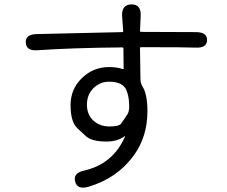

<svg xmlns="http://www.w3.org/2000/svg" viewBox="-20 -810 1040 879"><path d="M385 45Q334 60 324 21Q314 -18 365 -29Q497 -59 552 -184Q554 -189 550 -186Q518 -162 467 -162Q400 -162 373 -187Q354 -205 335 -222Q303 -251 303 -329Q303 -402 355 -452.5Q407 -503 479 -503Q515 -503 541 -494Q546 -492 546 -497L545 -588Q545 -593 540 -593Q313 -591 152 -580Q100 -576 98 -615Q96 -653 149 -654L539 -663Q544 -663 544 -668L539 -736Q536 -789 582 -790Q627 -790 624 -737L621 -669Q621 -664 626 -664L876 -663Q929 -663 928 -626Q927 -589 874 -592Q835 -594 635 -594H626Q621 -594 621 -589L623 -448Q623 -429 633 -413Q655 -377 655 -301Q655 -185 593 -99Q517 6 385 45ZM535 -245Q550 -266 564 -288Q575 -304 570 -350Q568 -373 560 -394Q545 -436 479 -436Q438 -436 408 -406.5Q378 -377 378 -331Q378 -285 407.5 -258Q437 -231 481.5 -231Q526 -231 535 -245Z"/></svg>

Font: Resource Han Rounded CN
Style: Regular
Weight: 400
Designer: Cyano Hao (round all glyphs); Ryoko NISHIZUKA  (kana, bopomofo & ideographs); Paul D. Hunt (Latin, Greek & Cyrillic); Sa
Foundry: Cyano Hao
Version: 0.990